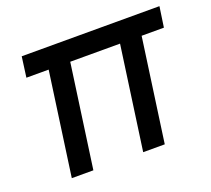

<svg xmlns="http://www.w3.org/2000/svg" viewBox="-98 -662 862 786"><g transform="rotate(-20 333.5 -269.5)"><path d="M89 0 152 -450H55L67 -539H667L654 -450H557L494 0H400L463 -450H246L183 0Z"/></g></svg>

Font: Plus Jakarta Sans Medium
Style: Italic
Weight: 500
Italic angle: -8°
Designer: Gumpita Rahayu
Foundry: Tokotype
Version: Version 2.071; ttfautohint (v1.8.4.7-5d5b);gftools[0.9.29]